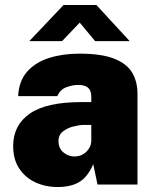

<svg xmlns="http://www.w3.org/2000/svg" viewBox="-20 -743 618 773"><path d="M211.5 10Q163 10 122.2 -9Q81.5 -28 57.2 -64.8Q33 -101.5 33 -155Q33 -239 99.8 -285.5Q166.5 -332 307.5 -332H347.5V-354Q347.5 -379 333.8 -390.5Q320 -402 290.5 -401Q270.5 -400.5 246.5 -391.5Q222.5 -382.5 210.5 -356H53Q56 -417 89.5 -454.8Q123 -492.5 178 -509.8Q233 -527 299.5 -527Q389.5 -527 440.5 -506.5Q491.5 -486 512.5 -449.8Q533.5 -413.5 533.5 -366V0H372.5L355.5 -82Q332.5 -29.5 298.5 -9.8Q264.5 10 211.5 10ZM280 -113Q294 -113 306.2 -118Q318.5 -123 327.5 -131.8Q336.5 -140.5 341.8 -151.5Q347 -162.5 347.5 -175V-240H316.5Q301 -240 277 -234.2Q253 -228.5 234.2 -214.5Q215.5 -200.5 215.5 -175Q215.5 -146 235.2 -129.5Q255 -113 280 -113ZM98 -577.5 236 -723H368L502 -577.5H363L301 -652L230 -577.5Z"/></svg>

Font: Public Sans Thin Black
Style: Regular
Weight: 900
Version: Version 2.001